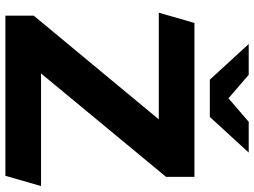

<svg xmlns="http://www.w3.org/2000/svg" viewBox="-135 -806 941 711"><g transform="rotate(90 335.5 -450.5)"><path d="M413 -757 545 -901H431L344 -826L257 -901H143L275 -757ZM252 -132 635 -595V-700H65L27 -568H422L38 -105V0H631L669 -132Z"/></g></svg>

Font: Talent SemiBold
Style: Bold
Weight: 700
Designer: Mike Powis
Version: Version 1.001;hotconv 1.0.109;makeotfexe 2.5.65596